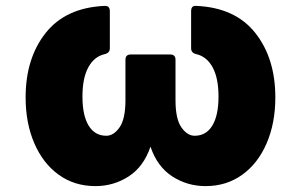

<svg xmlns="http://www.w3.org/2000/svg" viewBox="-20 -579 1022 652"><path d="M260 -251Q260 -187 281 -152.5Q302 -118 341 -118Q366 -118 386 -146.5Q406 -175 406 -239V-376Q406 -394 424 -394H558Q576 -394 576 -376V-239Q576 -175 596 -146.5Q616 -118 641 -118Q680 -118 701 -152.5Q722 -187 722 -251Q722 -314 702 -350.5Q682 -387 647 -395Q629 -399 629 -415V-541Q629 -561 647 -559Q779 -553 847 -467Q915 -381 915 -248Q915 -161 885.5 -92.5Q856 -24 802.5 14.5Q749 53 678 53Q616 53 565 20Q514 -13 491 -81Q468 -13 417 20Q366 53 304 53Q233 53 179.5 14.5Q126 -24 96.5 -92.5Q67 -161 67 -248Q67 -381 135 -467Q203 -553 335 -559H337Q353 -559 353 -541V-415Q353 -399 335 -395Q300 -387 280 -350.5Q260 -314 260 -251Z"/></svg>

Font: LINE Seed JP_TTF ExtraBold
Style: Regular
Weight: 800
Designer: LY Corporation & Fontrix & Fontworks
Version: Version 1.015